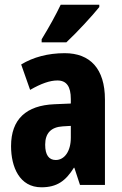

<svg xmlns="http://www.w3.org/2000/svg" viewBox="-20 -786 518 816"><path d="M402 -756V-766H238C217 -722 190 -673 157 -619V-606H262C310 -651 374 -721 402 -756ZM255 -560C184 -560 121 -543 70 -512L108 -404C155 -431 192 -444 224 -444C263 -444 281 -418 281 -365V-346L211 -343C92 -338 27 -280 27 -165C27 -76 63 10 156 10C222 10 259 -17 294 -73H296L320 0H426V-363C426 -494 363 -560 255 -560ZM247 -249 281 -251V-201C281 -143 254 -106 217 -106C188 -106 172 -127 172 -171C172 -220 197 -246 247 -249Z"/></svg>

Font: Noto Sans Devanagari ExtraCondensed ExtraBold
Style: Regular
Weight: 800
Width: 2
Designer: Jelle Bosma - Monotype Design Team
Foundry: Monotype Imaging Inc.
Version: Version 2.004